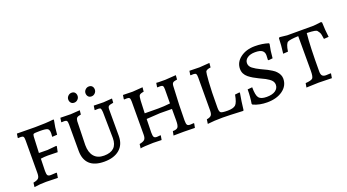

<svg xmlns="http://www.w3.org/2000/svg" viewBox="-52 -1202 3138 1735"><g transform="rotate(-20 1517.5 -334.5)"><path d="M281 3 288 -41 285 -46 229 -43C214.3 -43 204.7 -46.5 200 -53.5C195.3 -60.5 193 -74.3 193 -95L196 -213C219.3 -216.3 242 -218 264 -218C286 -218 317.7 -217.3 359 -216L370 -269L366 -274L280 -266L197 -267L204 -422C204.7 -435.3 207.7 -443.5 213 -446.5C218.3 -449.5 238.8 -451 274.5 -451C310.2 -451 333.7 -448 345 -442C356.3 -436 362 -421 362 -397C362 -390.3 361.3 -379 360 -363L408 -366C411.3 -414 417.7 -459.3 427 -502L423 -507C373 -501 313.5 -498 244.5 -498C175.5 -498 117.3 -498.7 70 -500L64 -462L66 -458L93 -459C105 -459 113 -456.2 117 -450.5C121 -444.8 123 -433.7 123 -417L122 -100C122 -77.3 117.8 -61.5 109.5 -52.5C101.2 -43.5 84.3 -36.7 59 -32L54 9C91.3 3 129.7 0 169 0C190.3 0 227.7 1 281 3Z M743 -43C701.7 -43 670 -55.8 648 -81.5C626 -107.2 615 -143.7 615 -191L621 -420C622.3 -434.7 626.3 -445 633 -451C639.7 -457 652.7 -461.3 672 -464L676 -504L587 -498C563.7 -498 530.7 -498.7 488 -500L482 -461L484 -458L511 -459C523 -459 531 -456.2 535 -450.5C539 -444.8 541 -433.7 541 -417V-162C541 -106.7 556.5 -64.3 587.5 -35C618.5 -5.7 665.2 9 727.5 9C789.8 9 838.8 -6.2 874.5 -36.5C910.2 -66.8 928 -109.7 928 -165V-421C928 -435.7 931.3 -445.7 938 -451C944.7 -456.3 959.7 -460.7 983 -464L986 -504L902 -498C881.3 -498 850.3 -498.7 809 -500L803 -461L804 -458L838 -459C849.3 -459 856.7 -456.5 860 -451.5C863.3 -446.5 865.7 -435 867 -417L871 -166C871 -84 828.3 -43 743 -43ZM853.5 -599.5C863.2 -609.2 868 -620.5 868 -633.5C868 -646.5 864.3 -657.2 857 -665.5C849.7 -673.8 839.3 -678 826 -678C812.7 -678 801.2 -673.2 791.5 -663.5C781.8 -653.8 777 -642.7 777 -630C777 -617.3 780.7 -606.7 788 -598C795.3 -589.3 805.7 -585 819 -585C832.3 -585 843.8 -589.8 853.5 -599.5ZM687.5 -599.5C697.2 -609.2 702 -620.5 702 -633.5C702 -646.5 698.3 -657.2 691 -665.5C683.7 -673.8 673.3 -678 660 -678C646.7 -678 635.2 -673.2 625.5 -663.5C615.8 -653.8 611 -642.7 611 -630C611 -617.3 614.7 -606.7 622 -598C629.3 -589.3 639.7 -585 653 -585C666.3 -585 677.8 -589.8 687.5 -599.5Z M1534 -93C1534 -181.7 1537.7 -290.7 1545 -420C1545.7 -435.3 1549.3 -445.8 1556 -451.5C1562.7 -457.2 1576.3 -461.3 1597 -464L1600 -505L1496 -498C1438.7 -498 1410 -498.7 1410 -500L1404 -462L1406 -458L1434 -459C1446 -459 1454 -456.2 1458 -450.5C1462 -444.8 1464 -433.7 1464 -417L1463 -283C1421.7 -278.3 1383.3 -276 1348 -276L1218 -277L1223 -398C1224.3 -424 1227.8 -440.7 1233.5 -448C1239.2 -455.3 1253.3 -460.7 1276 -464L1280 -505L1183 -498C1161.7 -498 1130.7 -498.7 1090 -500L1084 -462L1087 -458L1114 -459C1126 -459 1134 -456.2 1138 -450.5C1142 -444.8 1144 -433.7 1144 -417L1143 -99C1143 -77 1138.7 -61.5 1130 -52.5C1121.3 -43.5 1104.7 -36.7 1080 -32L1075 9C1075.7 7 1090.7 5 1120 3C1149.3 1 1175.2 0 1197.5 0C1219.8 0 1247 0.7 1279 2L1286 -38L1284 -42L1249 -39C1235 -39 1225.7 -42.7 1221 -50C1216.3 -57.3 1214 -71.7 1214 -93L1217 -223L1348 -231C1371.3 -231 1409.7 -230.7 1463 -230V-118C1463 -86 1459 -64.8 1451 -54.5C1443 -44.2 1426.7 -39 1402 -39L1394 1L1494 0C1520.7 0 1555.7 0.7 1599 2L1607 -38L1604 -42L1569 -40C1555 -40 1545.7 -43.5 1541 -50.5C1536.3 -57.5 1534 -71.7 1534 -93Z M1729 -500 1723 -462 1726 -458 1753 -459C1765 -459 1773 -456.2 1777 -450.5C1781 -444.8 1783 -433.7 1783 -417L1782 -100C1782 -77.3 1778.2 -61.5 1770.5 -52.5C1762.8 -43.5 1748.3 -37.3 1727 -34L1721 8C1762.3 2.7 1810.7 0 1866 0C1902.7 0 1968 2.3 2062 7L2067 1C2073 -53.7 2080.7 -106 2090 -156L2087 -162L2043 -157C2034.3 -107.7 2022.7 -76.3 2008 -63C1993.3 -49.7 1967.7 -43 1931 -43C1894.3 -43 1872.2 -46.3 1864.5 -53C1856.8 -59.7 1853 -75 1853 -99C1853 -207.7 1855.2 -290.5 1859.5 -347.5C1863.8 -404.5 1867.3 -435.7 1870 -441C1874.7 -452.3 1891 -459.7 1919 -463L1923 -505L1826 -498Z M2293 9C2355 9 2405.3 -5.2 2444 -33.5C2482.7 -61.8 2502 -98.7 2502 -144C2502 -169.3 2491.3 -193.3 2470 -216C2462.7 -224.7 2450.7 -234.2 2434 -244.5C2417.3 -254.8 2404.5 -262.2 2395.5 -266.5L2339 -293.5C2310.3 -307.2 2286.8 -321 2268.5 -335C2250.2 -349 2241 -366 2241 -386C2241 -406 2250.2 -422.5 2268.5 -435.5C2286.8 -448.5 2311.7 -455 2343 -455C2374.3 -455 2396.8 -449.8 2410.5 -439.5C2424.2 -429.2 2431 -414 2431 -394C2431 -374 2430.3 -359 2429 -349L2435 -345L2474 -349C2477.3 -396.3 2483.7 -440.3 2493 -481L2489 -488C2449.7 -500.7 2406.7 -507 2360 -507C2304 -507 2257.3 -493 2220 -465C2182.7 -437 2164 -401.7 2164 -359C2164 -325.7 2178 -297.7 2206 -275C2220.7 -263.7 2234.3 -254.3 2247 -247C2259.7 -239.7 2275.7 -231.2 2295 -221.5L2352 -194C2359.3 -190 2370 -183.3 2384 -174C2408 -157.3 2420 -138 2420 -116C2420 -92.7 2410.2 -74 2390.5 -60C2370.8 -46 2342.7 -39 2306 -39C2269.3 -39 2244.3 -47.2 2231 -63.5C2217.7 -79.8 2211 -114 2211 -166L2166 -162C2166 -114 2162.3 -69 2155 -27L2160 -18C2180.7 -8.7 2202.2 -1.8 2224.5 2.5C2246.8 6.8 2269.7 9 2293 9Z M2760 -127C2760 -89 2755.8 -65 2747.5 -55C2739.2 -45 2716 -38.7 2678 -36L2671 4L2790 0C2816 0 2858 1 2916 3L2923 -39L2920 -42L2876 -40C2859.3 -40 2847.3 -44 2840 -52C2832.7 -60 2829 -73.7 2829 -93C2829 -255.7 2833.3 -377.3 2842 -458C2876.7 -456.7 2901 -454.7 2915 -452C2927.7 -449.3 2935.5 -446.3 2938.5 -443C2941.5 -439.7 2945.8 -433.8 2951.5 -425.5C2957.2 -417.2 2961 -407.8 2963 -397.5C2965 -387.2 2967.3 -373 2970 -355L3016 -358C3010 -404 3006.3 -451.3 3005 -500L2997 -507L2924 -499H2669L2598 -507L2590 -500C2588.7 -454 2584.7 -405.7 2578 -355L2625 -358C2632.3 -408 2643.7 -436.7 2659 -444C2673 -451.3 2706.7 -456 2760 -458Z"/></g></svg>

Font: Alegreya SC
Style: Regular
Weight: 400
Designer: Juan Pablo del Peral
Foundry: Juan Pablo del Peral
Version: Version 1.003